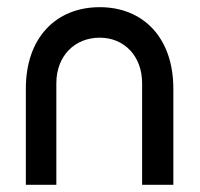

<svg xmlns="http://www.w3.org/2000/svg" viewBox="-20 -515 556 535"><path d="M52 0H137V-283C137 -359 188 -410 258 -410C326 -410 376 -359 376 -283V0H463V-268C463 -411 378 -495 258 -495C137 -495 52 -411 52 -268Z"/></svg>

Font: Radis Sans
Style: Regular
Weight: 400
Designer: Gaël Goy
Foundry: Gaël Goy
Version: 1.0